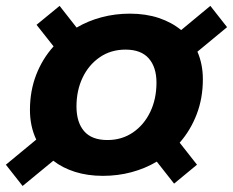

<svg xmlns="http://www.w3.org/2000/svg" viewBox="-29 -673 794 654"><path d="M48 -39.5 -9 -112 94.5 -197.5Q73 -243 73 -298.5Q73 -363 94.2 -418Q115.5 -473 153.5 -515L95.5 -588.5L174 -653L232 -579Q271 -602 317 -614.2Q363 -626.5 413.5 -626.5Q467.5 -626.5 511.8 -611.8Q556 -597 588 -570.5L687.5 -653L744.5 -580.5L643.5 -497Q662 -454 662 -403Q662 -338.5 641 -283.8Q620 -229 583 -187L642 -112L564 -47.5L505 -122.5Q465.5 -99 419 -86.5Q372.5 -74 321.5 -74Q269.5 -74 226.8 -87.5Q184 -101 152.5 -125.5ZM337 -196Q386 -196 423.8 -221.8Q461.5 -247.5 482.8 -291.8Q504 -336 504 -391.5Q504 -444 477.8 -474Q451.5 -504 398.5 -504Q348.5 -504 310.8 -478Q273 -452 252.2 -408.2Q231.5 -364.5 231.5 -310.5Q231.5 -256.5 257.5 -226.2Q283.5 -196 337 -196Z"/></svg>

Font: Epilogue
Style: Bold Italic
Weight: 700
Italic angle: -12°
Designer: Tyler Finck
Foundry: Etcetera Type Co
Version: Version 2.111; ttfautohint (v1.8.3)